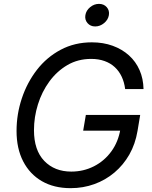

<svg xmlns="http://www.w3.org/2000/svg" viewBox="-20 -955 782 985"><path d="M342.3 10.3Q256.8 10.3 194.8 -25.6Q132.8 -61.5 98.9 -127.2Q64.9 -192.9 64.9 -283.2Q64.9 -369.1 92 -450.4Q119.1 -531.7 169.4 -596.7Q219.7 -661.6 291.3 -699.7Q362.8 -737.8 451.2 -737.8Q509.8 -737.8 558.1 -720.2Q606.4 -702.6 641.6 -670.9Q676.8 -639.2 696 -595.2Q715.3 -551.3 716.3 -498H622.1Q617.7 -533.2 604.2 -561.8Q590.8 -590.3 568.8 -610.6Q546.9 -630.9 516.4 -641.8Q485.8 -652.8 447.8 -652.8Q379.9 -652.8 325.9 -621.3Q272 -589.8 233.4 -537.1Q194.8 -484.4 174.6 -419.4Q154.3 -354.5 154.3 -287.1Q154.3 -184.6 207 -129.6Q259.8 -74.7 345.7 -74.7Q408.2 -74.7 461.7 -101.8Q515.1 -128.9 551 -178Q586.9 -227.1 597.7 -292.5L623.5 -284.7H406.7L420.4 -365.2H699.2L685.5 -283.2Q674.3 -216.3 643.8 -162.6Q613.3 -108.9 567.4 -70.1Q521.5 -31.2 464.1 -10.5Q406.7 10.3 342.3 10.3ZM468.3 -819.3Q443.8 -819.3 429 -836.4Q414.1 -853.5 418 -877.4Q421.9 -901.4 442.4 -918.2Q462.9 -935.1 487.8 -935.1Q512.7 -935.1 527.6 -918.2Q542.5 -901.4 538.6 -877.4Q534.7 -853.5 513.9 -836.4Q493.2 -819.3 468.3 -819.3Z"/></svg>

Font: Inter 18pt
Style: Italic
Weight: 400
Italic angle: -9.3988°
Designer: Rasmus Andersson
Foundry: rsms
Version: Version 4.001;git-66647c0bb